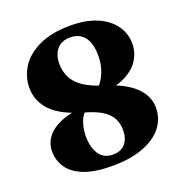

<svg xmlns="http://www.w3.org/2000/svg" viewBox="-132 -831 911 963"><g transform="rotate(-20 324.0 -350.0)"><path d="M305.5 17Q214.5 17 157 -5.2Q99.5 -27.5 72.5 -66.5Q45.5 -105.5 45.5 -155Q45.5 -195.5 70.2 -229.2Q95 -263 147 -285Q199 -307 279.5 -312.5L281.5 -297Q254.5 -277 242.5 -240.8Q230.5 -204.5 230.5 -169Q230.5 -109 255 -72.2Q279.5 -35.5 328 -35.5Q372 -35.5 394.5 -62.2Q417 -89 417 -135Q417 -168 403.5 -195.2Q390 -222.5 357 -244.5Q324 -266.5 265 -283Q149 -316 98.2 -369Q47.5 -422 47.5 -492.5Q47.5 -552 80.2 -603Q113 -654 179.8 -685.5Q246.5 -717 348 -717Q429.5 -717 487.8 -692.2Q546 -667.5 577.5 -624Q609 -580.5 609 -525Q609 -481 585 -441.2Q561 -401.5 508.8 -374.8Q456.5 -348 371 -343L354.5 -360.5Q376.5 -378 393 -403.2Q409.5 -428.5 418.8 -460Q428 -491.5 428 -528Q428 -570.5 416.5 -600.2Q405 -630 382 -645.8Q359 -661.5 325 -661.5Q294.5 -661.5 273.2 -648Q252 -634.5 241 -610.8Q230 -587 230 -556Q230 -515 246.2 -482Q262.5 -449 299.8 -423.2Q337 -397.5 399.5 -378Q508.5 -344.5 559.5 -295.5Q610.5 -246.5 610.5 -183.5Q610.5 -125 575 -79.8Q539.5 -34.5 471.2 -8.8Q403 17 305.5 17Z"/></g></svg>

Font: Fraunces 28pt Soft Wonky
Style: Bold
Weight: 700
Version: Version 1.000;[b76b70a41]